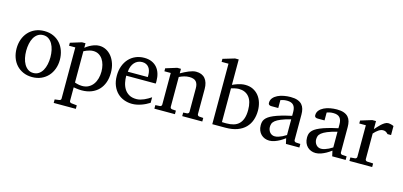

<svg xmlns="http://www.w3.org/2000/svg" viewBox="-78 -1279 4280 2039"><g transform="rotate(15 2062.0 -259.5)"><path d="M405.8 -241.2Q405.8 -282.2 397.7 -319.8Q389.6 -357.4 373 -386.2Q356.4 -415 331.5 -432.1Q306.6 -449.2 272.9 -449.2Q238.3 -449.2 212.9 -432.1Q187.5 -415 171.1 -386.2Q154.8 -357.4 147 -319.8Q139.2 -282.2 139.2 -241.2Q139.2 -200.7 147.2 -163.1Q155.3 -125.5 171.9 -96.7Q188.5 -67.9 213.4 -50.5Q238.3 -33.2 272 -33.2Q306.2 -33.2 331.5 -50.3Q356.9 -67.4 373.3 -96.2Q389.6 -125 397.7 -162.6Q405.8 -200.2 405.8 -241.2ZM509.8 -240.2Q509.8 -187 492.9 -140.9Q476.1 -94.7 445.1 -60.8Q414.1 -26.9 369.9 -7.3Q325.7 12.2 271 12.2Q216.3 12.2 172.4 -7.1Q128.4 -26.4 97.7 -60.1Q66.9 -93.8 50.5 -139.9Q34.2 -186 34.2 -240.2Q34.2 -293.5 50.8 -339.8Q67.4 -386.2 98.6 -420.7Q129.9 -455.1 174.1 -474.6Q218.3 -494.1 273.9 -494.1Q329.6 -494.1 373.5 -474.1Q417.5 -454.1 447.8 -419.7Q478 -385.3 493.9 -339.1Q509.8 -293 509.8 -240.2Z M968.8 -233.9Q968.8 -272.5 959.7 -306.9Q950.7 -341.3 933.1 -367.4Q915.5 -393.6 889.4 -408.7Q863.3 -423.8 829.1 -423.8Q810.1 -423.8 791.7 -418.9Q773.4 -414.1 759.3 -408.7Q742.7 -402.3 727.1 -394V-49.8Q738.8 -45.4 752 -42Q763.2 -39.1 777.8 -36.6Q792.5 -34.2 808.1 -34.2Q849.1 -34.2 879.4 -50.8Q909.7 -67.4 929.4 -95Q949.2 -122.6 959 -158.7Q968.8 -194.8 968.8 -233.9ZM1068.8 -248Q1068.8 -189 1051.5 -140.9Q1034.2 -92.8 1001.7 -58.8Q969.2 -24.9 922.1 -6.3Q875 12.2 815.9 12.2Q802.2 12.2 786.6 11Q771 9.8 757.8 7.8Q742.2 5.9 727.1 2.9V151.9Q727.1 161.1 733.4 166.5Q739.7 171.9 749 172.9L808.1 179.2V217.8H564.9V179.2L612.8 172.9Q622.1 171.9 627.9 166.5Q633.8 161.1 633.8 151.9V-411.1H564.9V-443.8L688 -481.9H727.1V-432.1Q748.5 -449.2 772.9 -462.9Q793.9 -474.6 821.3 -484.4Q848.6 -494.1 877.9 -494.1Q916.5 -494.1 951.2 -476.6Q985.8 -459 1012 -426.8Q1038.1 -394.5 1053.5 -349.1Q1068.8 -303.7 1068.8 -248Z M1559.1 -49.8Q1538.1 -36.6 1515.4 -25.4Q1492.7 -14.2 1468.5 -5.9Q1444.3 2.4 1419.4 7.3Q1394.5 12.2 1369.1 12.2Q1323.7 12.2 1281.7 -3.2Q1239.7 -18.6 1207.8 -49.3Q1175.8 -80.1 1156.5 -126.7Q1137.2 -173.3 1137.2 -235.8Q1137.2 -294.4 1154.8 -342Q1172.4 -389.6 1203.6 -423.6Q1234.9 -457.5 1277.8 -475.8Q1320.8 -494.1 1372.1 -494.1Q1418.5 -494.1 1453.6 -478.8Q1488.8 -463.4 1512.2 -436.3Q1535.6 -409.2 1547.4 -371.3Q1559.1 -333.5 1559.1 -289.1V-275.9Q1559.1 -268.1 1558.1 -261.2H1233.9Q1233.9 -223.1 1241.9 -185.1Q1250 -147 1269 -116.7Q1288.1 -86.4 1320.3 -67.6Q1352.5 -48.8 1400.9 -48.8Q1422.4 -48.8 1443.4 -54.4Q1464.4 -60.1 1484.6 -68.8Q1504.9 -77.6 1523.4 -88.6Q1542 -99.6 1559.1 -110.8ZM1459 -328.1Q1459 -353 1453.1 -374.3Q1447.3 -395.5 1435.3 -411.1Q1423.3 -426.8 1405 -435.8Q1386.7 -444.8 1361.8 -444.8Q1336.9 -444.8 1315.4 -435.3Q1293.9 -425.8 1277.6 -407.7Q1261.2 -389.6 1251.2 -364Q1241.2 -338.4 1239.3 -306.2H1459Z M1919.4 0V-39.1L1961.4 -42Q1970.2 -43 1976.3 -48.8Q1982.4 -54.7 1982.4 -64V-324.2Q1982.4 -371.6 1960.4 -396.2Q1938.5 -420.9 1886.2 -420.9Q1857.4 -420.9 1829.6 -412.8Q1801.8 -404.8 1776.4 -392.1V-64Q1776.4 -54.7 1782.2 -48.8Q1788.1 -43 1797.4 -42L1839.4 -39.1V0H1613.3V-39.1L1662.1 -42Q1671.4 -43 1677.2 -48.8Q1683.1 -54.7 1683.1 -64V-411.1H1613.3V-443.8L1735.4 -481.9H1776.4V-432.1Q1797.4 -443.8 1819.1 -455.1Q1840.8 -466.3 1862.3 -475.1Q1883.8 -483.9 1903.8 -489Q1923.8 -494.1 1941.4 -494.1Q2006.8 -494.1 2041 -453.6Q2075.2 -413.1 2075.2 -339.8V-64Q2075.2 -54.7 2081.3 -48.8Q2087.4 -43 2096.2 -42L2140.1 -39.1V0Z M2681.2 -264.2Q2681.2 -207.5 2664.6 -159.4Q2647.9 -111.3 2613 -75.7Q2578.1 -40 2523.7 -20Q2469.2 0 2394 0H2250V-665H2174.3V-698.2L2303.2 -736.8H2343.3V-457Q2352.1 -460.9 2366.2 -467.3Q2380.4 -473.6 2398.7 -479.5Q2417 -485.4 2438 -489.7Q2459 -494.1 2481 -494.1Q2530.3 -494.1 2567.6 -475.6Q2605 -457 2630.4 -425.3Q2655.8 -393.6 2668.5 -351.8Q2681.2 -310.1 2681.2 -264.2ZM2579.1 -244.1Q2579.1 -338.4 2538.8 -386.7Q2498.5 -435.1 2426.3 -435.1Q2418 -435.1 2406.7 -433.6Q2395.5 -432.1 2384 -429.7Q2372.6 -427.2 2361.6 -424.3Q2350.6 -421.4 2343.3 -418.9V-47.9Q2351.6 -47.4 2360.4 -47.4Q2367.7 -46.9 2376 -46.9H2392.1Q2436.5 -46.9 2471.2 -57.1Q2505.9 -67.4 2529.8 -90.8Q2553.7 -114.3 2566.4 -151.9Q2579.1 -189.5 2579.1 -244.1Z M3046.4 -267.1Q2979 -250 2939.5 -233.4Q2899.9 -216.8 2879.6 -200Q2859.4 -183.1 2853.8 -165.8Q2848.1 -148.4 2848.1 -129.9Q2848.1 -114.3 2853.3 -99.4Q2858.4 -84.5 2867.9 -72.8Q2877.4 -61 2891.4 -54Q2905.3 -46.9 2923.3 -46.9Q2943.4 -46.9 2965.1 -54.2Q2986.8 -61.5 3004.9 -70.3Q3025.9 -80.6 3046.4 -94.2ZM3059.6 0 3046.4 -59.1Q3020 -39.1 2992.2 -23.4Q2980 -16.6 2966.3 -10.3Q2952.6 -3.9 2938.2 1.2Q2923.8 6.3 2908.9 9.3Q2894 12.2 2879.4 12.2Q2852.1 12.2 2828.4 2.9Q2804.7 -6.3 2787.1 -23.9Q2769.5 -41.5 2759.5 -66.4Q2749.5 -91.3 2749.5 -123Q2749.5 -141.6 2753.2 -158.2Q2756.8 -174.8 2768.1 -190.4Q2779.3 -206.1 2799.6 -220.5Q2819.8 -234.9 2852.8 -249Q2885.7 -263.2 2933.3 -277.1Q2981 -291 3046.4 -305.2V-348.1Q3046.4 -398.4 3023.9 -422.6Q3001.5 -446.8 2953.1 -446.8Q2926.8 -446.8 2908.2 -441.9Q2889.6 -437 2882.3 -434.1V-347.2H2809.6Q2802.7 -347.2 2796.1 -348.1Q2789.6 -349.1 2784.2 -352.3Q2778.8 -355.5 2775.6 -361.1Q2772.5 -366.7 2772.5 -376Q2772.5 -406.7 2791 -429Q2809.6 -451.2 2839.4 -465.8Q2869.1 -480.5 2906.2 -487.3Q2943.4 -494.1 2980.5 -494.1Q3026.9 -494.1 3057.4 -482.9Q3087.9 -471.7 3105.7 -451.7Q3123.5 -431.6 3130.9 -404.3Q3138.2 -377 3138.2 -344.2V-64Q3138.2 -54.7 3144.3 -48.8Q3150.4 -43 3159.2 -42L3207.5 -39.1V0Z M3555.2 -267.1Q3487.8 -250 3448.2 -233.4Q3408.7 -216.8 3388.4 -200Q3368.2 -183.1 3362.5 -165.8Q3356.9 -148.4 3356.9 -129.9Q3356.9 -114.3 3362.1 -99.4Q3367.2 -84.5 3376.7 -72.8Q3386.2 -61 3400.1 -54Q3414.1 -46.9 3432.1 -46.9Q3452.1 -46.9 3473.9 -54.2Q3495.6 -61.5 3513.7 -70.3Q3534.7 -80.6 3555.2 -94.2ZM3568.4 0 3555.2 -59.1Q3528.8 -39.1 3501 -23.4Q3488.8 -16.6 3475.1 -10.3Q3461.4 -3.9 3447 1.2Q3432.6 6.3 3417.7 9.3Q3402.8 12.2 3388.2 12.2Q3360.8 12.2 3337.2 2.9Q3313.5 -6.3 3295.9 -23.9Q3278.3 -41.5 3268.3 -66.4Q3258.3 -91.3 3258.3 -123Q3258.3 -141.6 3262 -158.2Q3265.6 -174.8 3276.9 -190.4Q3288.1 -206.1 3308.3 -220.5Q3328.6 -234.9 3361.6 -249Q3394.5 -263.2 3442.1 -277.1Q3489.7 -291 3555.2 -305.2V-348.1Q3555.2 -398.4 3532.7 -422.6Q3510.3 -446.8 3461.9 -446.8Q3435.5 -446.8 3417 -441.9Q3398.4 -437 3391.1 -434.1V-347.2H3318.4Q3311.5 -347.2 3304.9 -348.1Q3298.3 -349.1 3293 -352.3Q3287.6 -355.5 3284.4 -361.1Q3281.2 -366.7 3281.2 -376Q3281.2 -406.7 3299.8 -429Q3318.4 -451.2 3348.1 -465.8Q3377.9 -480.5 3415 -487.3Q3452.1 -494.1 3489.3 -494.1Q3535.6 -494.1 3566.2 -482.9Q3596.7 -471.7 3614.5 -451.7Q3632.3 -431.6 3639.6 -404.3Q3647 -377 3647 -344.2V-64Q3647 -54.7 3653.1 -48.8Q3659.2 -43 3668 -42L3716.3 -39.1V0Z M4074.7 -379.9Q4064.9 -391.1 4052.2 -399.2Q4039.6 -407.2 4021 -407.2Q3996.6 -407.2 3971.7 -390.9Q3946.8 -374.5 3920.9 -345.2V-64Q3920.9 -54.7 3926.8 -48.8Q3932.6 -43 3941.9 -42L4007.8 -39.1V0H3757.8V-38.1L3807.1 -42Q3815.9 -43 3822 -48.8Q3828.1 -54.7 3828.1 -64V-411.1H3755.9V-443.8L3879.9 -481.9H3920.9V-393.1Q3931.6 -404.8 3947 -422.1Q3962.4 -439.5 3980 -455.6Q3997.6 -471.7 4016.4 -482.9Q4035.2 -494.1 4052.7 -494.1Q4060.5 -494.1 4069.3 -492.7Q4078.1 -491.2 4086.4 -489Q4094.7 -486.8 4101.8 -484.1Q4108.9 -481.4 4113.8 -479V-379.9Z"/></g></svg>

Font: BabelStone Ogham Lithic
Style: Regular
Weight: 400
Designer: Andrew West
Foundry: BabelStone
Version: Version 1.02 March 14, 2022